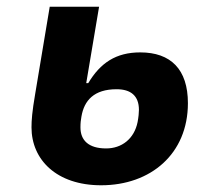

<svg xmlns="http://www.w3.org/2000/svg" viewBox="-20 -536 640 568"><path d="M279.1 12.1C426.1 12.1 535.9 -81 535.9 -230.8C535.9 -331 485.1 -381 394.9 -381C323.2 -381 277 -350.1 241.1 -290.1H235.1L273.1 -516H127.1L84.2 -258.9C74.9 -204.9 73.2 -180 73.2 -159.1C73.2 -63.9 147 12.1 279.1 12.1ZM218 -159.1C218 -172.9 219.1 -181.1 220.9 -191.1C229 -239 258.2 -272 324.9 -272C366.8 -272 391 -252.8 391 -210.9C391 -203.1 389.9 -190 387.1 -175.1C377.1 -125 339.8 -96.9 294 -96.9C241.8 -96.9 218 -121.1 218 -159.1Z"/></svg>

Font: Margiela Mono Italic Bold It
Style: Regular
Weight: 700
Designer: Mike Abbink, Paul van der Laan, Pieter van Rosmalen
Foundry: Bold Monday
Version: Version 2.003 2021